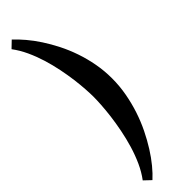

<svg xmlns="http://www.w3.org/2000/svg" viewBox="-349 -742 995 995"><g transform="rotate(-45 148.0 -244.5)"><path d="M136.7 -250Q136.7 -272.5 134.5 -306.9Q132.3 -341.3 127 -382.8Q121.6 -424.3 112.3 -470.2Q103 -516.1 89.1 -561.3Q75.2 -606.4 55.7 -648.7Q36.1 -690.9 10.3 -725.1L46.4 -759.8Q71.3 -736.8 97.7 -705.8Q124 -674.8 148.9 -636.7Q173.8 -598.6 196.3 -554.2Q218.8 -509.8 235.6 -460.7Q252.4 -411.6 262.2 -358.6Q272 -305.7 272 -250Q272 -194.8 262.2 -140.9Q252.4 -86.9 235.8 -36.6Q219.2 13.7 196.8 59.6Q174.3 105.5 149.4 145Q124.5 184.6 98.1 216.6Q71.8 248.5 46.9 271L10.3 236.3Q36.1 202.1 55.7 159.2Q75.2 116.2 89.1 69.6Q103 22.9 112.3 -24.4Q121.6 -71.8 127 -114.5Q132.3 -157.2 134.5 -192.4Q136.7 -227.5 136.7 -250Z"/></g></svg>

Font: DimaBanoo
Style: Bold
Weight: 800
Designer: R.Balvardi
Foundry: R.Balvardi
Version: Version 1.0.0-alpha3